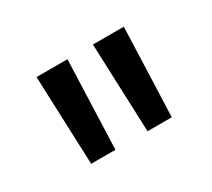

<svg xmlns="http://www.w3.org/2000/svg" viewBox="-60 -815 467 422"><g transform="rotate(-30 173.0 -603.5)"><path d="M70.5 -491.2 61.8 -716.3H140.3L132.1 -491.2ZM213.6 -491.2 204.9 -716.3H283.3L275.1 -491.2Z"/></g></svg>

Font: DimaThulth2
Style: Regular
Weight: 400
Designer: R.Balvardi
Foundry: R.Balvardi (R.Balvardi@gmail.com)
Version: Version 1.00;November 13, 2018;FontCreator 11.5.0.2427 64-bi